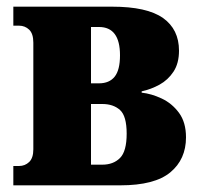

<svg xmlns="http://www.w3.org/2000/svg" viewBox="-20 -556 599 576"><path d="M20 0V-58H37Q55 -58 67.5 -70Q80 -82 80 -108V-428Q80 -455 67.5 -467Q55 -479 37 -479H20V-536H316Q421 -536 469 -502Q517 -468 517 -404Q517 -366 500.5 -341Q484 -316 458.5 -302Q433 -288 405 -282V-278Q434 -275 465 -260.5Q496 -246 517 -217.5Q538 -189 538 -144Q538 -78 491 -39Q444 0 341 0ZM253 -306H277Q308 -306 324 -326Q340 -346 340 -390Q340 -475 277 -475H253ZM253 -62H287Q320 -62 340 -82Q360 -102 360 -155Q360 -208 340 -226Q320 -244 287 -244H253Z"/></svg>

Font: Noto Serif Condensed Black
Style: Regular
Weight: 900
Width: 3
Designer: Monotype Design Team
Foundry: Monotype Imaging Inc.
Version: Version 2.015; ttfautohint (v1.8.4.7-5d5b)